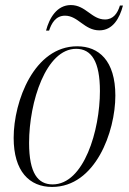

<svg xmlns="http://www.w3.org/2000/svg" viewBox="-20 -729 510 759"><path d="M373 -609C426 -609 453 -657 466 -707H454C445 -677 428 -652 395 -652C342 -652 319 -709 260 -709C205 -709 175 -658 162 -608H174C183 -635 199 -667 237 -667C289 -667 313 -609 373 -609ZM186 10C357 10 436 -208 436 -351C436 -490 370 -546 285 -546C115 -546 34 -329 34 -184C34 -52 96 10 186 10ZM188 0C130 0 95 -44 95 -164C95 -327 162 -536 281 -536C342 -536 375 -485 375 -369C375 -214 312 0 188 0Z"/></svg>

Font: Noto Serif Display Condensed Light
Style: Italic
Weight: 300
Width: 3
Italic angle: -12°
Designer: Monotype Design Team
Foundry: Monotype Imaging Inc.
Version: Version 2.009